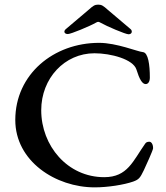

<svg xmlns="http://www.w3.org/2000/svg" viewBox="-20 -793 717 829"><path d="M273 -646C286 -646 368 -680 394 -695C403 -700 405 -700 414 -695C440 -680 522 -645 535 -645C544 -645 549 -650 549 -656C549 -660 548 -664 543 -668L445 -751C426 -768 419 -773 404 -773C389 -773 382 -768 363 -751L265 -668C260 -664 258 -660 258 -656C258 -650 264 -646 273 -646ZM408 -608C211 -608 46 -472 46 -275C46 -97 220 16 389 16C445 16 515 5 555 -9C580 -18 585 -25 601 -58C610 -77 641 -145 641 -153C641 -171 633 -181 625 -181C617 -181 611 -179 607 -173C554 -98 531 -28 430 -28C271 -28 158 -164 158 -317C158 -455 259 -563 388 -563C459 -563 555 -537 569 -493C582 -451 594 -430 609 -430C620 -430 627 -441 627 -458C627 -513 620 -566 597 -568C574 -570 484 -608 408 -608Z"/></svg>

Font: EB Garamond SC 08
Style: Regular
Weight: 400
Version: Version 0.016